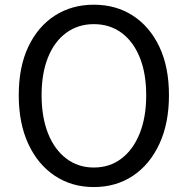

<svg xmlns="http://www.w3.org/2000/svg" viewBox="-20 -766 782 800"><path d="M371 13.4Q279.2 13.4 208.6 -33.4Q138 -80.2 98 -166.2Q58.1 -252.2 58.1 -369.3Q58.1 -487 98 -571.3Q138 -655.6 208.6 -701Q279.2 -746.4 371 -746.4Q463.3 -746.4 533.7 -700.8Q604.1 -655.2 644 -571.1Q684 -487 684 -369.3Q684 -252.2 644 -166.2Q604.1 -80.2 533.7 -33.4Q463.3 13.4 371 13.4ZM371 -68Q437.1 -68 486 -105.3Q535 -142.5 562.1 -210.1Q589.2 -277.8 589.2 -369.3Q589.2 -460.8 562.1 -527.3Q535 -593.7 486 -629.5Q437.1 -665.4 371 -665.4Q305.6 -665.4 256.3 -629.5Q207.1 -593.7 180.2 -527.3Q153.3 -460.8 153.3 -369.3Q153.3 -277.8 180.2 -210.1Q207.1 -142.5 256.3 -105.3Q305.6 -68 371 -68Z"/></svg>

Font: Noto Sans TC
Style: Regular
Weight: 100
Designer: Ryoko NISHIZUKA 西塚涼子 (kana, bopomofo & ideographs); Paul D. Hunt (Latin, Greek & Cyrillic); Sandoll Communications 산돌커뮤니
Foundry: Adobe
Version: Version 2.004;hotconv 1.0.118;makeotfexe 2.5.65603